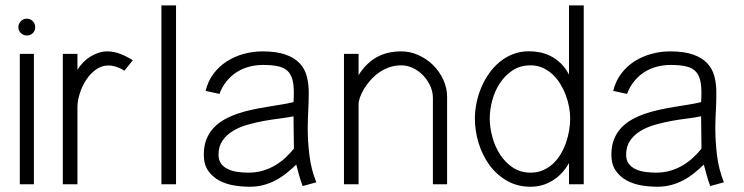

<svg xmlns="http://www.w3.org/2000/svg" viewBox="-20 -690 2786 719"><path d="M111.8 -588.4Q111.8 -574.7 102.8 -565.9Q93.8 -557.1 80.6 -557.1Q67.9 -557.1 58.3 -565.9Q48.8 -574.7 48.8 -588.4Q48.8 -601.1 58.1 -610.6Q67.4 -620.1 80.6 -620.1Q93.8 -620.1 102.8 -610.6Q111.8 -601.1 111.8 -588.4ZM106.9 0H54.2V-488.3H106.9Z M445.8 -425.3Q434.6 -433.1 417.7 -439Q400.9 -444.8 385.7 -444.8Q360.4 -444.8 338.9 -429.2Q317.4 -413.6 302.2 -390.1Q287.1 -366.7 278.6 -339.6Q270 -312.5 270 -289.6V0H215.3V-488.3H270V-428.7Q279.3 -443.8 291.7 -456.5Q304.2 -469.2 318.8 -478.3Q333.5 -487.3 349.4 -492.4Q365.2 -497.6 380.9 -497.6Q406.7 -497.6 430.9 -488Q455.1 -478.5 477.5 -464.4Z M639.2 0H584.5V-669.9H639.2Z M1113.3 6.8Q1106 -12.7 1100.3 -33Q1094.7 -53.2 1089.4 -73.7Q1070.8 -55.7 1051.3 -40.3Q1031.7 -24.9 1010.5 -13.9Q989.3 -2.9 965.6 3.2Q941.9 9.3 915 9.3Q885.7 9.3 855.2 4.2Q824.7 -1 799.8 -14.6Q774.9 -28.3 759 -51.5Q743.2 -74.7 743.2 -110.8Q743.2 -143.1 752.7 -167.5Q762.2 -191.9 779.1 -210.2Q795.9 -228.5 818.6 -241.5Q841.3 -254.4 867.2 -263.4Q893.1 -272.5 921.1 -278.6Q949.2 -284.7 977.1 -289.3Q1004.9 -293.9 1031 -298.1Q1057.1 -302.2 1079.1 -307.6Q1082 -350.1 1078.1 -377.2Q1074.2 -404.3 1061.3 -419.7Q1048.3 -435.1 1024.9 -440.9Q1001.5 -446.8 965.3 -446.8Q938 -446.8 913.1 -440.2Q888.2 -433.6 866.9 -420.2Q845.7 -406.7 828.9 -386.2Q812 -365.7 801.8 -338.4L750 -349.6Q758.8 -386.2 779.5 -413.8Q800.3 -441.4 829.1 -460Q857.9 -478.5 892.3 -488Q926.8 -497.6 962.4 -497.6Q1015.6 -497.6 1049.3 -485.6Q1083 -473.6 1102.3 -452.9Q1121.6 -432.1 1128.9 -404.1Q1136.2 -376 1136.2 -343.8Q1136.2 -324.2 1135.7 -308.6Q1135.3 -293 1134.5 -278.1Q1133.8 -263.2 1133.1 -247.3Q1132.3 -231.4 1132.3 -211.4Q1132.3 -161.1 1138.7 -108.4Q1145 -55.7 1164.6 -7.3ZM1079.1 -254.4Q1057.6 -250 1028.3 -246.3Q999 -242.7 967.8 -237.1Q936.5 -231.4 906.2 -222.7Q876 -213.9 852.1 -199.5Q828.1 -185.1 813.2 -163.3Q798.3 -141.6 798.3 -110.8Q798.3 -89.8 808.3 -76.7Q818.4 -63.5 834.5 -56.2Q850.6 -48.8 870.6 -46.1Q890.6 -43.5 910.6 -43.5Q939.5 -43.5 964.1 -50.8Q988.8 -58.1 1010 -70.6Q1031.2 -83 1048.8 -99.4Q1066.4 -115.7 1080.6 -133.3Z M1322.8 -488.3V-408.7Q1338.4 -433.6 1356.4 -450.4Q1374.5 -467.3 1394.5 -477.8Q1414.6 -488.3 1436.8 -492.9Q1459 -497.6 1482.4 -497.6Q1516.1 -497.6 1547.1 -483.6Q1578.1 -469.7 1601.8 -446.3Q1625.5 -422.9 1639.9 -391.8Q1654.3 -360.8 1654.3 -327.1V0H1601.1V-323.2Q1601.1 -346.2 1591.3 -367.9Q1581.5 -389.6 1565.2 -407Q1548.8 -424.3 1527.3 -434.8Q1505.9 -445.3 1482.4 -445.3Q1458 -445.3 1436.5 -437.5Q1415 -429.7 1397.5 -417Q1379.9 -404.3 1366 -388.2Q1352.1 -372.1 1342.5 -356Q1333 -339.8 1327.9 -325Q1322.8 -310.1 1322.8 -299.3V0H1268.1V-488.3Z M2110.8 0V-79.6Q2087.4 -37.6 2049.8 -14.2Q2012.2 9.3 1966.8 9.3Q1916.5 9.3 1877.4 -13.7Q1838.4 -36.6 1812 -73.2Q1785.6 -109.9 1772 -155.3Q1758.3 -200.7 1758.3 -246.1Q1758.3 -274.4 1764.4 -304.2Q1770.5 -334 1782.2 -362.1Q1793.9 -390.1 1811.3 -414.8Q1828.6 -439.5 1851.1 -458Q1873.5 -476.6 1901.1 -487.3Q1928.7 -498 1960.9 -498Q1980.5 -498 2001.2 -494.1Q2022 -490.2 2041.7 -480.2Q2061.5 -470.2 2079.3 -453.4Q2097.2 -436.5 2110.8 -410.6V-669.9H2166V0ZM1814 -246.1Q1814 -213.9 1823.5 -178Q1833 -142.1 1852.1 -112.3Q1871.1 -82.5 1899.9 -63Q1928.7 -43.5 1966.8 -43.5Q1992.7 -43.5 2013.4 -52.5Q2034.2 -61.5 2050.8 -76.9Q2067.4 -92.3 2079.6 -112.8Q2091.8 -133.3 2099.6 -155.8Q2107.4 -178.2 2111.3 -201.4Q2115.2 -224.6 2115.2 -246.1Q2115.2 -266.6 2111.1 -289.3Q2106.9 -312 2098.6 -334Q2090.3 -356 2077.9 -376.2Q2065.4 -396.5 2048.8 -411.9Q2032.2 -427.2 2011.7 -436.3Q1991.2 -445.3 1966.8 -445.3Q1928.2 -445.3 1899.4 -426.3Q1870.6 -407.2 1851.6 -377.9Q1832.5 -348.6 1823.2 -313.5Q1814 -278.3 1814 -246.1Z M2639.6 6.8Q2632.3 -12.7 2626.7 -33Q2621.1 -53.2 2615.7 -73.7Q2597.2 -55.7 2577.6 -40.3Q2558.1 -24.9 2536.9 -13.9Q2515.6 -2.9 2491.9 3.2Q2468.3 9.3 2441.4 9.3Q2412.1 9.3 2381.6 4.2Q2351.1 -1 2326.2 -14.6Q2301.3 -28.3 2285.4 -51.5Q2269.5 -74.7 2269.5 -110.8Q2269.5 -143.1 2279.1 -167.5Q2288.6 -191.9 2305.4 -210.2Q2322.3 -228.5 2345 -241.5Q2367.7 -254.4 2393.6 -263.4Q2419.4 -272.5 2447.5 -278.6Q2475.6 -284.7 2503.4 -289.3Q2531.2 -293.9 2557.4 -298.1Q2583.5 -302.2 2605.5 -307.6Q2608.4 -350.1 2604.5 -377.2Q2600.6 -404.3 2587.6 -419.7Q2574.7 -435.1 2551.3 -440.9Q2527.8 -446.8 2491.7 -446.8Q2464.4 -446.8 2439.5 -440.2Q2414.6 -433.6 2393.3 -420.2Q2372.1 -406.7 2355.2 -386.2Q2338.4 -365.7 2328.1 -338.4L2276.4 -349.6Q2285.2 -386.2 2305.9 -413.8Q2326.7 -441.4 2355.5 -460Q2384.3 -478.5 2418.7 -488Q2453.1 -497.6 2488.8 -497.6Q2542 -497.6 2575.7 -485.6Q2609.4 -473.6 2628.7 -452.9Q2647.9 -432.1 2655.3 -404.1Q2662.6 -376 2662.6 -343.8Q2662.6 -324.2 2662.1 -308.6Q2661.6 -293 2660.9 -278.1Q2660.2 -263.2 2659.4 -247.3Q2658.7 -231.4 2658.7 -211.4Q2658.7 -161.1 2665 -108.4Q2671.4 -55.7 2690.9 -7.3ZM2605.5 -254.4Q2584 -250 2554.7 -246.3Q2525.4 -242.7 2494.1 -237.1Q2462.9 -231.4 2432.6 -222.7Q2402.3 -213.9 2378.4 -199.5Q2354.5 -185.1 2339.6 -163.3Q2324.7 -141.6 2324.7 -110.8Q2324.7 -89.8 2334.7 -76.7Q2344.7 -63.5 2360.8 -56.2Q2377 -48.8 2397 -46.1Q2417 -43.5 2437 -43.5Q2465.8 -43.5 2490.5 -50.8Q2515.1 -58.1 2536.4 -70.6Q2557.6 -83 2575.2 -99.4Q2592.8 -115.7 2606.9 -133.3Z"/></svg>

Font: SaysetthaMai
Style: Regular
Weight: 400
Designer: John M. Durdin
Foundry: Lao Script for Windows
Version: Version 1.101